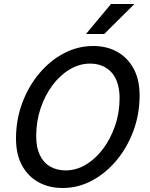

<svg xmlns="http://www.w3.org/2000/svg" viewBox="-20 -930 751 960"><path d="M60 -237Q60 -331 91 -414.5Q122 -498 176 -562.5Q230 -627 299.5 -663.5Q369 -700 446 -700Q514 -700 566 -671Q618 -642 648 -587Q678 -532 678 -453Q678 -359 647 -275.5Q616 -192 562 -127.5Q508 -63 439 -26.5Q370 10 293 10Q225 10 172.5 -19Q120 -48 90 -103Q60 -158 60 -237ZM161 -249Q161 -193 179 -155Q197 -117 230.5 -97.5Q264 -78 308 -78Q361 -78 409 -106.5Q457 -135 495 -185.5Q533 -236 555.5 -301.5Q578 -367 578 -441Q577 -525 537 -568.5Q497 -612 430 -612Q378 -612 329.5 -583.5Q281 -555 243 -504.5Q205 -454 183 -388.5Q161 -323 161 -249ZM410 -760 535 -910H652L501 -760Z"/></svg>

Font: Radio Canada
Style: Italic
Weight: 400
Italic angle: -12°
Designer: Charles Daoud, Etienne Aubert Bonn, Alexandre Saumier Demers, Jacques Le Bailly
Foundry: Radio-Canada
Version: Version 2.104;gftools[0.9.28.dev5+ged2979d]